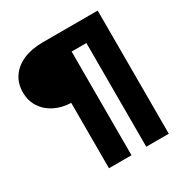

<svg xmlns="http://www.w3.org/2000/svg" viewBox="-190 -890 1088 1137"><g transform="rotate(-30 353.5 -321.0)"><path d="M228 -347Q167 -349 117.5 -373.5Q68 -398 39.5 -442Q11 -486 11 -544Q11 -604 42 -649Q73 -694 129.5 -718Q186 -742 261 -742H637V100H483V-609H382V100H228Z"/></g></svg>

Font: Montserrat Alternates ExtraBold
Style: Regular
Weight: 800
Designer: Julieta Ulanovsky
Foundry: Julieta Ulanovsky
Version: Version 7.200